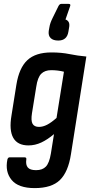

<svg xmlns="http://www.w3.org/2000/svg" viewBox="-20 -769 464 985"><path d="M244 -500Q295 -500 336.5 -491.5Q378 -483 423 -479L344 22Q330 113 287.5 154.5Q245 196 158 196Q74 196 39.5 154Q5 112 18 49Q21 38 30 38H105Q117 38 115 49Q111 76 122.5 90Q134 104 165 104Q198 104 215.5 85.5Q233 67 241 19L257 -81Q224 -53 192 -38Q160 -23 126 -23Q70 -23 48 -62Q26 -101 39 -177L64 -334Q78 -421 120.5 -460.5Q163 -500 244 -500ZM180 -118Q200 -118 221.5 -129Q243 -140 270 -164L308 -401Q293 -405 276 -407Q259 -409 243 -409Q210 -409 191.5 -390.5Q173 -372 166 -324L144 -188Q138 -150 147 -134Q156 -118 180 -118ZM332 -749Q344 -749 340 -738L316 -669Q328 -665 333 -654.5Q338 -644 334 -625L331 -607Q324 -561 279 -561Q253 -561 240 -573.5Q227 -586 230 -610L233 -627Q235 -640 239 -651.5Q243 -663 250 -677L280 -738Q286 -749 294 -749Z"/></svg>

Font: Sofia Sans Condensed
Style: Bold Italic
Weight: 700
Italic angle: -9°
Version: Version 4.100